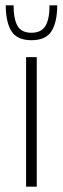

<svg xmlns="http://www.w3.org/2000/svg" viewBox="-20 -701 236 721"><path d="M78 0V-486.5H118V0ZM98 -550Q45 -550 23.5 -583.2Q2 -616.5 1.5 -681H31Q31 -629 46 -603.5Q61 -578 98 -578Q135 -578 150.5 -603.5Q166 -629 166 -681H195Q194.5 -616.5 173 -583.2Q151.5 -550 98 -550Z"/></svg>

Font: Anek Latin Medium ExtraLight
Style: Regular
Weight: 250
Version: Version 1.003